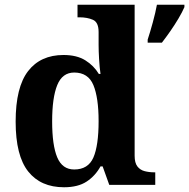

<svg xmlns="http://www.w3.org/2000/svg" viewBox="-20 -780 798 810"><path d="M250 10Q152 10 99 -56.5Q46 -123 46 -267Q46 -412 98.5 -480Q151 -548 248 -548Q304 -548 340 -525.5Q376 -503 397 -468H404Q400 -496 398 -531Q396 -566 396 -590V-645Q396 -686 372 -696.5Q348 -707 315 -707H307V-760H548V-123Q548 -93 559.5 -78Q571 -63 590 -58Q609 -53 631 -53H635V0H441L413 -78H404Q382 -38 345.5 -14Q309 10 250 10ZM293 -65Q352 -65 374 -115.5Q396 -166 396 -269Q396 -368 374 -421Q352 -474 293 -474Q243 -474 221.5 -421Q200 -368 200 -268Q200 -167 221.5 -116Q243 -65 293 -65ZM603 -613Q613 -643 624.5 -685Q636 -727 642 -760H758V-750Q749 -729 733 -702Q717 -675 698.5 -648.5Q680 -622 663 -600H603Z"/></svg>

Font: Noto Serif Vithkuqi
Style: Bold
Weight: 700
Version: Version 1.005